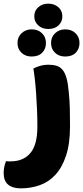

<svg xmlns="http://www.w3.org/2000/svg" viewBox="-119 -783 456 1053"><path d="M55 -473Q20 -473 -1.5 -494Q-23 -515 -23 -547Q-23 -580 -0.5 -601Q22 -622 55 -622Q89 -622 111 -601Q133 -580 133 -547Q133 -515 112.5 -494Q92 -473 55 -473ZM239 -473Q204 -473 182.5 -494Q161 -515 161 -547Q161 -580 183.5 -601Q206 -622 239 -622Q273 -622 295 -601Q317 -580 317 -547Q317 -515 296.5 -494Q276 -473 239 -473ZM146 -624Q112 -624 90.5 -644Q69 -664 69 -693Q69 -725 91.5 -744Q114 -763 146 -763Q178 -763 200.5 -744Q223 -725 223 -693Q223 -664 202 -644Q181 -624 146 -624ZM-86 101Q-78 102 -72.5 102Q-67 102 -61 102Q9 102 47.5 56.5Q86 11 86 -89Q86 -135 84 -182Q82 -229 79 -271.5Q76 -314 72 -349Q68 -384 64 -407Q78 -415 100 -421.5Q122 -428 147 -428Q173 -428 192 -422Q211 -416 224.5 -399.5Q238 -383 246 -354Q254 -325 258 -279Q263 -231 264 -187.5Q265 -144 265 -91Q265 6 243 71.5Q221 137 184 176.5Q147 216 98 233Q49 250 -5 250Q-50 250 -74.5 229.5Q-99 209 -99 165Q-99 151 -96 134.5Q-93 118 -86 101Z"/></svg>

Font: Baloo Bhaijaan
Style: Regular
Weight: 400
Designer: Devika Bhansali and Ek Type
Foundry: Ek Type
Version: Version 1.443;PS 1.000;hotconv 16.6.51;makeotf.lib2.5.65220;